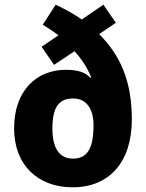

<svg xmlns="http://www.w3.org/2000/svg" viewBox="-20 -787 622 817"><path d="M217 -767 162 -682C186 -667 209 -652 229 -637L157 -588L210 -511L297 -569C329 -534 352 -498 368 -458L364 -456C345 -479 311 -490 260 -490C135 -490 40 -401 40 -241C40 -84 142 10 289 10C445 10 541 -97 541 -279C541 -444 491 -552 402 -642L473 -690L420 -767L328 -704C294 -728 257 -748 217 -767ZM291 -368C351 -368 378 -319 378 -255C378 -160 354 -112 291 -112C229 -112 203 -162 203 -240C203 -327 228 -368 291 -368Z"/></svg>

Font: Noto Sans Arabic UI SmCn XBd
Style: Regular
Weight: 800
Width: 4
Designer: Monotype Design Team, Nadine Chahine and Nizar Qandah
Foundry: Monotype Imaging Inc.
Version: Version 2.010